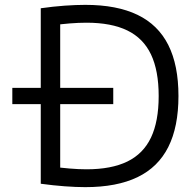

<svg xmlns="http://www.w3.org/2000/svg" viewBox="-20 -760 801 790"><path d="M30.7 -331.6V-398.4H446V-331.6ZM331 10Q293 10 245.8 6.5Q198.7 3 147.7 -4V-726Q198.7 -733.3 245.8 -736.7Q293 -740 331 -740Q460.7 -740 545.7 -699Q630.7 -658 672.5 -574.8Q714.3 -491.7 714.3 -365Q714.3 -238.3 672.5 -155.2Q630.7 -72 545.7 -31Q460.7 10 331 10ZM335.7 -63.4Q438.3 -63.4 504 -95.4Q569.6 -127.4 601.3 -194Q632.9 -260.7 632.9 -365Q632.9 -469.3 601.3 -536Q569.6 -602.6 504 -634.6Q438.3 -666.6 335.7 -666.6Q303.7 -666.6 266.4 -663.6Q229 -660.6 186.7 -654.6L227.7 -697.3V-32.7L186.7 -75.4Q229 -69.7 266.4 -66.6Q303.7 -63.4 335.7 -63.4Z"/></svg>

Font: M PLUS 2 Thin
Style: Regular
Weight: 100
Designer: Coji Morishita
Foundry: UNDERFOREST DESIGN
Version: Version 1.001